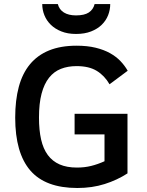

<svg xmlns="http://www.w3.org/2000/svg" viewBox="-20 -916 725 950"><path d="M522 -499Q497.1 -542 458.7 -565.4Q420.4 -588.9 358.9 -588.9Q315.9 -588.9 281.5 -575.4Q247.1 -562 222.9 -531.7Q198.7 -501.5 185.8 -452.9Q172.9 -404.3 172.9 -334Q172.9 -272.5 183.3 -226.1Q193.8 -179.7 216.6 -148.9Q239.3 -118.2 274.9 -102.5Q310.5 -86.9 360.8 -86.9Q398.4 -86.9 430.9 -95Q463.4 -103 497.1 -118.2V-251H349.1V-353H610.8V-58.1Q559.6 -24.9 497.8 -5.4Q436 14.2 362.8 14.2Q204.6 14.2 129.9 -72.5Q55.2 -159.2 55.2 -334Q55.2 -419.9 73 -486.3Q90.8 -552.7 128.2 -597.9Q165.5 -643.1 222.9 -666.5Q280.3 -689.9 358.9 -689.9Q412.1 -689.9 453.1 -679.9Q494.1 -669.9 524.7 -652.8Q555.2 -635.7 576.4 -613.3Q597.7 -590.8 611.8 -565.9ZM525.4 -896Q525.4 -867.2 514.9 -840.6Q504.4 -814 483.4 -793.5Q462.4 -772.9 430.7 -760.5Q398.9 -748 356 -748Q314.9 -748 283.7 -760.5Q252.4 -772.9 231.4 -793.5Q210.4 -814 199.7 -840.6Q189 -867.2 189 -896H266.1Q272.9 -868.7 296.1 -854.2Q319.3 -839.8 356 -839.8Q397.5 -839.8 419.4 -854.2Q441.4 -868.7 448.2 -896Z"/></svg>

Font: Lorenzo Sans Medium
Style: Regular
Weight: 500
Foundry: Intel Corporation
Version: Version 1.00; ttfautohint (v1.5)